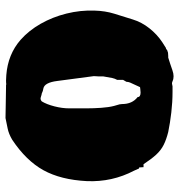

<svg xmlns="http://www.w3.org/2000/svg" viewBox="4 -634 666 715"><g transform="rotate(-90 337.5 -277.0)"><path d="M352 32Q315 32 276 27.5Q237 23 203 16Q175 9 155 -1Q135 -11 118.5 -29Q102 -47 83 -76H72L71 -92Q70 -92 69.5 -92.5Q69 -93 67 -93L59 -111Q16 -193 20 -287Q25 -384 60.5 -448.5Q96 -513 174 -565Q196 -578 216 -582Q236 -586 255 -590Q281 -590 312 -589Q343 -588 374 -588H378Q380 -588 380 -587Q385 -588 395 -588Q405 -588 415 -587Q492 -581 546 -534Q581 -503 606 -459Q631 -415 644 -363Q657 -311 655 -258Q654 -219 643.5 -185Q633 -151 622 -116Q612 -83 589 -54Q566 -25 537 -6L515 8Q514 9 514 7.5Q514 6 509 11Q507 13 504 13Q500 16 486 16H480Q457 23 433 31.5Q409 40 392 32Q386 29 380.5 30.5Q375 32 373 32ZM350 -87Q356 -87 362.5 -88Q369 -89 370 -89L387 -126Q388 -129 389 -132.5Q390 -136 390 -140L397 -152V-174Q402 -183 404 -192.5Q406 -202 410 -226V-243L411 -261L393 -397Q387 -445 365 -449Q354 -451 351 -453Q348 -455 341 -456Q338 -457 331 -459Q324 -461 317 -455Q306 -437 298.5 -408Q291 -379 291 -353V-323Q291 -314 291 -288Q291 -262 293 -233.5Q295 -205 300 -186Q305 -170 306 -165Q307 -160 307 -156Q307 -118 333 -98Q333 -87 350 -87Z"/></g></svg>

Font: Sigmar
Style: Regular
Weight: 400
Designer: Vernon Adams
Foundry: Vernon Adams
Version: Version 1.000; ttfautohint (v1.8.4.7-5d5b);gftools[0.9.24]